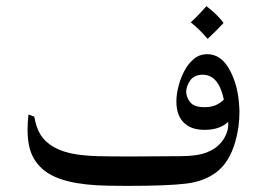

<svg xmlns="http://www.w3.org/2000/svg" viewBox="-20 -601 862 627"><path d="M760 -269Q762 -247 762 -236Q762 -185 748 -137Q729 -71 687 -39Q648 -9 588.5 -1.5Q529 6 397 6Q328 6 295 4Q262 2 232 -3Q165 -14 127.5 -42Q90 -70 77 -116Q70 -143 70 -178Q70 -202 73 -227L92 -220Q98 -184 113 -160Q146 -110 229 -97Q262 -92 301 -91Q340 -90 407 -90L569 -91Q623 -91 654.5 -103Q686 -115 704 -138Q715 -152 721 -169Q727 -186 725 -203Q698 -177 648 -177Q606 -177 583 -198Q556 -222 556 -269Q556 -294 563.5 -321.5Q571 -349 583 -371Q594 -392 612.5 -408Q631 -424 657 -424Q700 -424 727 -378Q754 -332 760 -269ZM642 -357Q614 -357 601 -338Q588 -319 588 -301Q588 -285 600.5 -268Q613 -251 648 -251Q672 -251 687.5 -259Q703 -267 711 -276Q694 -357 642 -357ZM710 -526Q690 -504 658 -474Q631 -506 603 -528Q629 -552 654 -581Q670 -569 685.5 -554Q701 -539 710 -526Z"/></svg>

Font: Mirza
Style: Regular
Weight: 400
Designer: Arabic design by Kourosh Beigpour, Latin design by Eduardo Tunni, engineering by Lasse Fister
Version: Version 1.000